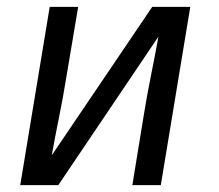

<svg xmlns="http://www.w3.org/2000/svg" viewBox="-20 -540 640 560"><path d="M39 0 125 -520H208L173 -312Q164 -256 152.5 -199.5Q141 -143 131 -87L424 -520H535L449 0H366L400 -208Q409 -264 420.5 -320.5Q432 -377 442 -433L150 0Z"/></svg>

Font: Iosevka Etoile
Style: Italic
Weight: 400
Italic angle: -9°
Designer: Belleve Invis
Foundry: Belleve Invis
Version: Version 22.1.2; ttfautohint (v1.8.4)